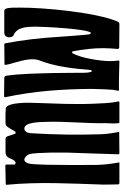

<svg xmlns="http://www.w3.org/2000/svg" viewBox="144 -736 592 919"><g transform="rotate(-90 439.5 -276.0)"><path d="M112 -540C112 -543 110 -546 107 -546C78 -545 48 -545 19 -544C16 -544 15 -543 15 -540C30 -386 21 -234 16 -80C16 -55 16 -31 17 -6C17 -2 20 0 24 0H120C122 0 122 0 122 -2C115 -39 111 -73 110 -113C109 -192 110 -272 111 -351C112 -395 114 -424 117 -435C121 -449 128 -455 135 -455C147 -455 160 -440 163 -425C166 -408 168 -378 169 -334C169 -291 169 -262 169 -248C166 -172 164 -91 161 -6C161 -2 163 0 167 0L268 -1C263 -30 258 -57 257 -87C253 -199 255 -312 262 -425C263 -439 269 -454 284 -455C315 -455 315 -382 316 -358C320 -261 308 -163 310 -66C310 -48 307 -25 310 -5C310 -2 312 0 315 0H410C412 0 414 -1 414 -4C405 -45 405 -85 403 -125C399 -217 404 -310 407 -403C408 -425 412 -542 379 -544C361 -545 339 -546 312 -545C304 -545 300 -544 295 -539C285 -526 279 -514 271 -501C270 -499 268 -497 265 -497C263 -496 260 -497 259 -500C255 -512 251 -524 247 -536C245 -541 241 -545 235 -545C214 -545 193 -545 171 -545C134 -544 146 -507 122 -497C118 -497 112 -498 112 -503Z M474 -131C474 -110 471 -39 469 -28L465 -5L467 -2C514 -3 561 -1 607 0L610 -3C608 -17 607 -31 607 -45C607 -91 622 -186 645 -225L649 -227L654 -223C663 -174 669 -126 669 -79C669 -53 667 -30 665 -6L670 -1L784 0C789 0 794 -3 796 -8C840 -108 864 -364 863 -479C863 -497 864 -528 858 -543C856 -547 853 -551 848 -551C814 -551 777 -551 743 -551C729 -551 721 -541 721 -527C721 -521 723 -513 728 -508C771 -492 771 -443 772 -404C772 -370 762 -150 742 -136C738 -137 736 -142 735 -145C733 -151 724 -275 723 -292C718 -378 708 -463 692 -548L688 -551L594 -550C594 -550 589 -550 589 -548C589 -525 616 -463 616 -418C616 -409 615 -399 613 -390C580 -307 572 -225 564 -135L559 -132C549 -134 551 -193 551 -204C550 -242 551 -278 550 -314C548 -381 547 -476 537 -541C536 -546 533 -551 527 -551L438 -552L434 -548V-547C464 -408 473 -273 474 -131Z"/></g></svg>

Font: DisSenso
Style: Regular
Weight: 400
Version: Version 1.150